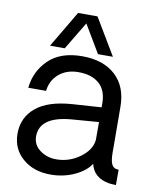

<svg xmlns="http://www.w3.org/2000/svg" viewBox="-85 -815 713 884"><g transform="rotate(10 272.0 -372.5)"><path d="M253.9 -709 175.8 -579.1H106.9L208 -750H298.8L400.9 -579.1H331.1ZM476.1 -147Q476.1 -105 485.6 -87.9Q495.1 -70.8 517.1 -71.8V0Q505.9 0 485.8 -2Q411.6 -14.2 397 -78.1Q375 -43 323.5 -19Q272 4.9 211.9 4.9Q131.8 4.9 80.8 -39.6Q29.8 -84 29.8 -154.8Q29.8 -230 85.9 -277.1Q142.1 -324.2 255.9 -332L390.1 -340.8V-358.9Q390.1 -419.9 355 -450.9Q319.8 -481.9 257.8 -481.9Q202.6 -481.9 166.7 -451.4Q130.9 -420.9 125 -371.1H42Q49.8 -449.2 105.5 -503.2Q161.1 -557.1 262.2 -557.1Q361.3 -557.1 418.2 -504.6Q475.1 -452.1 475.1 -356.9Q475.1 -316.9 475.6 -268.1Q476.1 -219.2 476.1 -185.1Q476.1 -150.9 476.1 -147ZM390.1 -188V-272L264.2 -262.2Q116.2 -250 116.2 -157.2Q116.2 -117.2 149.2 -93Q182.1 -68.8 225.1 -68.8Q286.1 -68.8 335.7 -105Q385.3 -141.1 390.1 -188Z"/></g></svg>

Font: ø
Style: ø
Weight: 400
Designer: Samuel Oakes
Foundry: Samuel Oakes
Version: Version 1.000;PS 001.000;hotconv 1.0.88;makeotf.lib2.5.64775